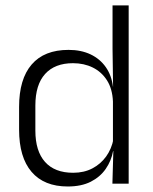

<svg xmlns="http://www.w3.org/2000/svg" viewBox="-20 -683 570 714"><path d="M232 10.5Q144 10.5 97.5 -43.8Q51 -98 51 -201V-285.5Q51 -389 97.8 -443.2Q144.5 -497.5 235 -497.5Q281.5 -497.5 316.8 -480.8Q352 -464 373.5 -433.2Q395 -402.5 400 -361H420L400 -305.5Q398 -352.5 378 -384Q358 -415.5 325.2 -431.8Q292.5 -448 251.5 -448Q184 -448 147.8 -408Q111.5 -368 111.5 -290.5V-197.5Q111.5 -121 147.5 -80.8Q183.5 -40.5 252 -40.5Q292.5 -40.5 323.5 -56.8Q354.5 -73 374.8 -101.2Q395 -129.5 402 -166L418 -121H400.5Q394 -85 373.2 -55Q352.5 -25 317.5 -7.2Q282.5 10.5 232 10.5ZM398 0 401.5 -122 400 -142V-347.5L400.5 -362L398.5 -500.5V-663H458.5V0Z"/></svg>

Font: Anek Gujarati Medium Light
Style: Regular
Weight: 300
Version: Version 1.003